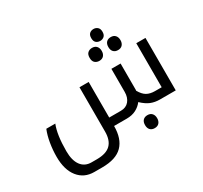

<svg xmlns="http://www.w3.org/2000/svg" viewBox="-193 -1026 1628 1537"><g transform="rotate(-30 621.0 -257.5)"><path d="M1011 0Q966 0 928.5 -15Q891 -30 850 -69Q827 -38 790.5 -19Q754 0 704 0H587Q587 118 527 179Q467 240 338 240H266Q173 240 119 172Q65 104 65 -16Q65 -78 75.5 -141Q86 -204 106 -252H189Q155 -168 155 -16Q155 69 189 115.5Q223 162 285 162H334Q421 162 461.5 122.5Q502 83 502 3V-407H587V-78H695Q743 -78 770 -110Q797 -142 797 -194V-407H882V-172Q882 -168 882 -164Q882 -160 881 -156Q906 -112 936 -95Q966 -78 1011 -78H1072V-485H1157V0ZM832 -645Q810 -645 795 -658Q780 -671 780 -700Q780 -729 795 -742Q810 -755 832 -755Q853 -755 868.5 -741.5Q884 -728 884 -700Q884 -671 868.5 -658Q853 -645 832 -645ZM746 -510Q723 -510 706.5 -524Q690 -538 690 -570Q690 -602 706.5 -616Q723 -630 746 -630Q773 -630 787.5 -613.5Q802 -597 802 -570Q802 -543 787.5 -526.5Q773 -510 746 -510ZM919 -510Q893 -510 878 -525.5Q863 -541 863 -570Q863 -599 878 -614.5Q893 -630 919 -630Q946 -630 960.5 -613.5Q975 -597 975 -570Q975 -543 960.5 -526.5Q946 -510 919 -510ZM861 178Q835 178 820 162.5Q805 147 805 118Q805 89 820 73.5Q835 58 861 58Q888 58 902.5 74.5Q917 91 917 118Q917 145 902.5 161.5Q888 178 861 178Z"/></g></svg>

Font: Noto Kufi Arabic
Style: Regular
Weight: 400
Designer: Monotype Design Team, David Williams, Khaled Hosny
Foundry: Google LLC
Version: Version 2.109; ttfautohint (v1.8.4.7-5d5b)